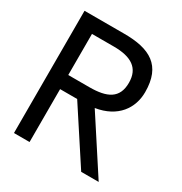

<svg xmlns="http://www.w3.org/2000/svg" viewBox="-141 -684 746 789"><g transform="rotate(30 232.0 -290.0)"><path d="M35 0H109V-251H190L354 0H437L271 -255C372 -271 418 -339 418 -415C418 -541 346 -580 223 -580H35ZM109 -318V-513H213C296 -513 341 -484 341 -415C341 -341 293 -318 209 -318Z"/></g></svg>

Font: Charger Sport
Style: Regular
Weight: 400
Designer: Jasper
Foundry: Cannot Into Space Fonts
Version: Version 1.1